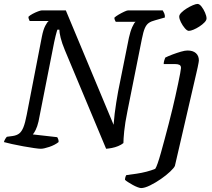

<svg xmlns="http://www.w3.org/2000/svg" viewBox="-31 -757 1078 977"><path d="M176 0Q167 0 142.5 -3.5Q118 -7 87.5 -12.5Q57 -18 30 -24Q3 -30 -11 -34Q-9 -42 -4.5 -49.5Q0 -57 4 -61L34 -65Q54 -68 66.5 -77.5Q79 -87 88 -109Q97 -131 105 -173L182 -570Q189 -606 199.5 -626Q210 -646 217 -650H120Q119 -654 116 -659.5Q113 -665 114 -672Q121 -679 135 -686.5Q149 -694 162.5 -699Q176 -704 181 -704H304L547 -122Q549 -150 552.5 -178.5Q556 -207 560.5 -235Q565 -263 570 -291L625 -565Q632 -597 642 -619.5Q652 -642 659 -646H558Q556 -649 553.5 -655Q551 -661 551 -667Q558 -674 572.5 -682.5Q587 -691 601 -697.5Q615 -704 620 -704H797Q800 -700 804.5 -690Q809 -680 808 -668L759 -654Q739 -649 726.5 -640.5Q714 -632 706 -613.5Q698 -595 691 -559L618 -194Q605 -130 601 -89Q597 -48 597 -29Q586 -20 570 -13.5Q554 -7 538 -4Q522 -1 509 0L299 -502Q284 -538 277.5 -565Q271 -592 271 -606H261Q260 -603 257.5 -595Q255 -587 252 -574.5Q249 -562 245 -544L165 -139Q159 -113 150.5 -96Q142 -79 136 -73L260 -59Q263 -55 265.5 -47.5Q268 -40 267 -34Q248 -19 220 -9.5Q192 0 176 0ZM687 200Q681 200 669 195.5Q657 191 644.5 184Q632 177 621 170Q610 163 605 158Q605 150 607.5 143Q610 136 612 134Q636 131 663 127Q690 123 715 116.5Q740 110 759 102Q764 95 771.5 73.5Q779 52 788 20Q797 -12 807 -49.5Q817 -87 827.5 -127Q838 -167 847 -205Q854 -234 861.5 -267.5Q869 -301 875.5 -332Q882 -363 886 -384.5Q890 -406 890 -411Q890 -423 882 -427Q874 -431 860 -431H802Q802 -441 805 -450Q808 -459 810 -464Q826 -472 847.5 -480Q869 -488 889.5 -494Q910 -500 923 -500Q951 -500 966 -486.5Q981 -473 981 -449Q981 -447 979.5 -438Q978 -429 975 -415Q972 -401 968 -384L859 87Q855 97 835 116Q815 135 787.5 154Q760 173 732.5 186.5Q705 200 687 200ZM930 -600Q921 -600 909.5 -613.5Q898 -627 889.5 -644Q881 -661 881 -673Q881 -682 892 -693Q903 -704 919 -714Q935 -724 950.5 -730.5Q966 -737 974 -737Q984 -737 994.5 -723.5Q1005 -710 1012.5 -692.5Q1020 -675 1020 -663Q1020 -654 1009.5 -643Q999 -632 983.5 -622Q968 -612 953.5 -606Q939 -600 930 -600Z"/></svg>

Font: Texturina 12pt Medium
Style: Italic
Weight: 500
Italic angle: -11°
Designer: Guillermo Torres Carreño
Foundry: Omnibus-Type
Version: Version 1.002